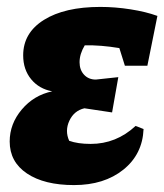

<svg xmlns="http://www.w3.org/2000/svg" viewBox="-20 -523 475 555"><path d="M194 12Q108 12 58 -21.5Q8 -55 8 -114Q8 -165 43 -206.5Q78 -248 131 -259Q93 -266 70 -294Q47 -322 47 -363Q47 -428 107 -465.5Q167 -503 270 -503Q313 -503 357.5 -496Q402 -489 435 -477L406 -333H341L325 -384Q271 -393 225 -392Q210 -367 210 -343Q210 -321 223 -307Q236 -293 257 -293L322 -300L304 -198L224 -210Q194 -203 180.5 -174Q167 -145 180 -116Q205 -107 242 -107Q316 -107 372 -159L395 -150Q392 -77 336.5 -32.5Q281 12 194 12Z"/></svg>

Font: Piazzolla ExtraBold
Style: Italic
Weight: 800
Italic angle: -11.3°
Designer: Juan Pablo del Peral
Foundry: Huerta Tipografica
Version: Version 1.330